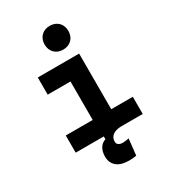

<svg xmlns="http://www.w3.org/2000/svg" viewBox="-229 -865 1044 1182"><g transform="rotate(-30 293.0 -274.5)"><path d="M331.1 207C346.2 207 365.2 205.6 383.3 202.6L396 86.9C379.9 90.3 364.7 92.3 352.1 92.3C326.7 92.3 311.5 81.5 311.5 61.5C311.5 22.5 342.8 0 396.5 0H546.4V-122.1H393.1V-517.6H99.1V-395.5H261.2V-122.1H69.8V0H269.5V20C233.9 31.2 213.9 64.9 213.9 111.8C213.9 172.4 256.3 207 331.1 207ZM321.3 -587.4C371.6 -587.4 405.8 -621.6 405.8 -671.9C405.8 -722.2 371.6 -756.3 321.3 -756.3C271 -756.3 236.8 -722.2 236.8 -671.9C236.8 -621.6 271 -587.4 321.3 -587.4Z"/></g></svg>

Font: Cascadia Mono NF
Style: Bold
Weight: 700
Monospace: yes
Designer: Aaron Bell
Foundry: Saja Typeworks
Version: Version 2404.023